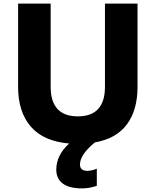

<svg xmlns="http://www.w3.org/2000/svg" viewBox="-20 -778 860 1061"><path d="M740 -758V-298Q740 -170 681.5 -91Q623 -12 504 9Q422 77 422 131Q422 166 462 166Q488 166 515 154V249Q473 263 433 263Q362 263 326.5 236Q291 209 291 160Q291 80 362 15Q221 3 150.5 -78Q80 -159 80 -298V-758H260V-298Q260 -217 297.5 -176Q335 -135 410 -135Q485 -135 522.5 -176Q560 -217 560 -298V-758Z"/></svg>

Font: Biryani Black
Style: Regular
Weight: 900
Designer: Dan Reynolds and Mathieu Reguer
Foundry: Dan Reynolds and Mathieu Reguer
Version: Version 1.004; ttfautohint (v1.1) -l 5 -r 5 -G 72 -x 0 -D la